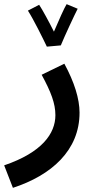

<svg xmlns="http://www.w3.org/2000/svg" viewBox="-51 -672 464 922"><path d="M174 -448 241 -454C258 -496 308 -603 322 -630L269 -652C259 -637 230 -572 208 -520C186 -564 152 -627 137 -649L83 -621C110 -579 155 -488 174 -448ZM11 230C195 170 331 51 331 -131C331 -197 306 -278 258 -366L149 -313C194 -230 215 -175 215 -119C215 -31 151 60 -31 122Z"/></svg>

Font: Noto Sans Arabic UI SmBd
Style: Regular
Weight: 600
Designer: Monotype Design Team, Nadine Chahine and Nizar Qandah
Foundry: Monotype Imaging Inc.
Version: Version 2.010